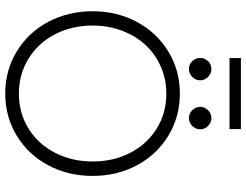

<svg xmlns="http://www.w3.org/2000/svg" viewBox="-126 -826 963 752"><g transform="rotate(90 356.0 -449.5)"><path d="M207 -866.5V-911H485V-866.5ZM250 -795.5Q267.5 -795.5 280.8 -782.5Q294 -769.5 294 -751.5Q294 -733.5 280.8 -720.5Q267.5 -707.5 250 -707.5Q232 -707.5 219.2 -720.5Q206.5 -733.5 206.5 -751.5Q206.5 -769.5 219.2 -782.5Q232 -795.5 250 -795.5ZM442 -795.5Q459.5 -795.5 472.8 -782.5Q486 -769.5 486 -751.5Q486 -733.5 472.8 -720.5Q459.5 -707.5 442 -707.5Q424 -707.5 411 -720.8Q398 -734 398 -751.5Q398 -769 411 -782.2Q424 -795.5 442 -795.5ZM23.5 -330.5Q23.5 -425.5 65.5 -503.8Q107.5 -582 181.5 -627Q255.5 -672 346 -672Q436.5 -672 510.8 -627Q585 -582 626.8 -503.8Q668.5 -425.5 668.5 -330.5Q668.5 -235 627 -156.8Q585.5 -78.5 511.2 -33.2Q437 12 346 12Q255 12 180.8 -33.2Q106.5 -78.5 65 -156.8Q23.5 -235 23.5 -330.5ZM79.5 -330.5Q79.5 -249.5 113.5 -183.5Q147.5 -117.5 208.8 -79.5Q270 -41.5 346 -41.5Q422.5 -41.5 483.5 -79.5Q544.5 -117.5 578.2 -183.5Q612 -249.5 612 -330.5Q612 -411.5 578.2 -477.2Q544.5 -543 483.5 -581Q422.5 -619 346 -619Q289 -619 239.2 -596.8Q189.5 -574.5 154.5 -536.2Q119.5 -498 99.5 -444.5Q79.5 -391 79.5 -330.5Z"/></g></svg>

Font: League Spartan Light
Style: Regular
Weight: 277
Foundry: The League of Moveable Type
Version: Version 2.002